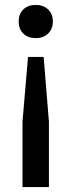

<svg xmlns="http://www.w3.org/2000/svg" viewBox="-20 -571 290 781"><path d="M125.5 -551Q156 -551 175.5 -532.8Q195 -514.5 195 -484Q195 -453.5 176 -434.8Q157 -416 125.5 -416Q94 -416 75 -434.2Q56 -452.5 56 -484Q56 -515 75.2 -533Q94.5 -551 125.5 -551ZM94 -339.5H157.5L179 -76V190H71.5V-76Z"/></svg>

Font: Encode Sans SmCnd Md
Style: Regular
Weight: 500
Width: 4
Designer: Multiple Designers
Foundry: Impallari Type
Version: Version 3.002; ttfautohint (v1.8.3) -l 8 -r 50 -G 200 -x 14 